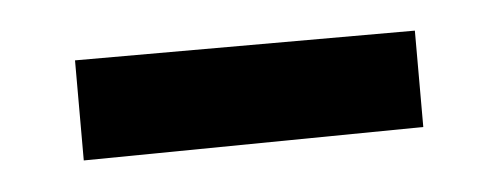

<svg xmlns="http://www.w3.org/2000/svg" viewBox="-25 -312 401 155"><g transform="rotate(-5 176.0 -234.5)"><path d="M38.6 -275.4H314V-197.3L38.6 -194.3Z"/></g></svg>

Font: Parastoo Print
Style: Print-Bold
Weight: 700
Foundry: Saber Rastikerdar (saber.rastikerdar@gmail.com)
Version: Version 1.0.0-alpha3